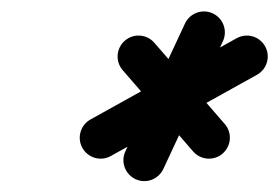

<svg xmlns="http://www.w3.org/2000/svg" viewBox="-20 -579 500 344"><path d="M311.4 -536.8C311.4 -536.8 311.4 -536.8 311.4 -536.8C275.8 -460.5 240.2 -384.2 204.6 -307.8C195.9 -289.1 204 -266.8 222.8 -258C241.5 -249.3 263.8 -257.4 272.6 -276.2C272.6 -276.2 272.6 -276.2 272.6 -276.2C308.2 -352.5 343.8 -428.8 379.4 -505.2C388.1 -523.9 380 -546.2 361.2 -555C342.5 -563.7 320.2 -555.6 311.4 -536.8ZM404 -510.5C404 -510.5 404 -510.5 404 -510.5C316.7 -462 229.4 -413.5 142.2 -365C124.1 -355 117.5 -332.1 127.6 -314C137.7 -295.9 160.5 -289.4 178.6 -299.5C265.9 -348 353.2 -396.5 440.4 -445C458.5 -455 465.1 -477.9 455 -496C444.9 -514.1 422.1 -520.6 404 -510.5ZM203.7 -506.1C188 -492.5 186.3 -468.8 199.9 -453.2C241.9 -404.7 284 -356.2 326 -307.7C339.6 -292 363.3 -290.3 378.9 -303.9C394.6 -317.5 396.3 -341.2 382.7 -356.8C382.7 -356.8 382.7 -356.8 382.7 -356.8C340.7 -405.3 298.6 -453.8 256.6 -502.3C243 -518 219.3 -519.7 203.7 -506.1Z"/></svg>

Font: FRB American Cursive Extrabold
Style: Bold Italic
Weight: 800
Italic angle: -25°
Version: Version 2.0;Modular Font Editor K font №1